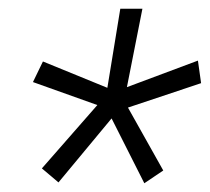

<svg xmlns="http://www.w3.org/2000/svg" viewBox="-20 -731 482 441"><path d="M203.6 -489.7 55.7 -542.5 78.6 -589.8 226.6 -529.3 256.3 -710.9H307.1L271.5 -530.8L434.6 -591.8L441.9 -540L273.9 -483.9L355 -339.4L311.5 -310.1L236.3 -459L114.3 -312L76.2 -344.2Z"/></svg>

Font: RobotoInd Light
Style: Italic
Weight: 300
Italic angle: -12°
Designer: Google
Version: Version 2.001151; 2014